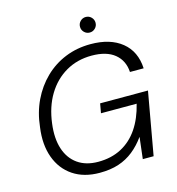

<svg xmlns="http://www.w3.org/2000/svg" viewBox="-126 -977 1012 1097"><g transform="rotate(-15 380.5 -428.5)"><path d="M329 12Q236 12 172 -31Q108 -74 80 -151Q52 -228 66 -328Q75 -413 108.5 -483Q142 -553 195 -604.5Q248 -656 317 -684Q386 -712 467 -712Q583 -712 651.5 -656.5Q720 -601 725 -500H644Q640 -568 592 -607.5Q544 -647 456 -647Q371 -647 303.5 -608Q236 -569 193 -498Q150 -427 138 -330Q127 -244 147.5 -181.5Q168 -119 216.5 -85Q265 -51 337 -51Q415 -51 474.5 -82.5Q534 -114 574 -173Q614 -232 634 -315H423L433 -371H716L650 0H586L601 -128Q569 -83 529.5 -51.5Q490 -20 441.5 -4Q393 12 329 12ZM481 -777Q462 -777 448.5 -790.5Q435 -804 435 -823Q435 -842 448.5 -855.5Q462 -869 481 -869Q500 -869 513.5 -855.5Q527 -842 527 -823Q527 -804 513.5 -790.5Q500 -777 481 -777Z"/></g></svg>

Font: DM Sans 11pt Light
Style: Italic
Weight: 300
Italic angle: -10°
Version: Version 4.004;gftools[0.9.30]